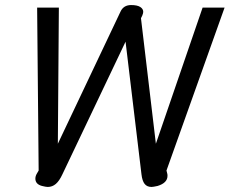

<svg xmlns="http://www.w3.org/2000/svg" viewBox="-20 -730 909 760"><path d="M120 -23Q120 -33 126 -43L133 -55L127 -700H213L209 -161L457 -684Q469 -710 499 -710Q523 -710 535 -702.5Q547 -695 547 -683Q547 -678 543 -668L538 -658L597 -161L782 -700H869L639 -55L642 -43Q643 -40 643 -34Q643 -6 604 6Q586 10 580 10Q562 10 552.5 -2Q543 -14 540 -40L477 -565L227 -40Q215 -14 201 -2Q187 10 169 10Q162 10 146 6Q120 -1 120 -23Z"/></svg>

Font: Niramit
Style: Italic
Weight: 400
Italic angle: -10°
Version: Version 1.000; ttfautohint (v1.6)